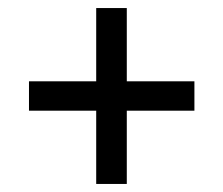

<svg xmlns="http://www.w3.org/2000/svg" viewBox="-20 -596 555 477"><path d="M219 -139H295V-321H463V-394H295V-576H219V-394H52V-321H219Z"/></svg>

Font: Noto Serif Lao SemiCondensed ExtraBold
Style: Regular
Weight: 800
Width: 4
Designer: Monotype Design Team
Foundry: Monotype Imaging Inc.
Version: Version 2.003